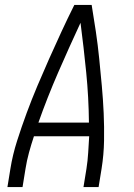

<svg xmlns="http://www.w3.org/2000/svg" viewBox="-20 -755 540 775"><path d="M10 0 22 -74Q31 -130 49 -186.5Q67 -243 87.5 -298.5Q108 -354 131 -408.5Q154 -463 178.5 -518Q203 -573 228 -627Q253 -681 280 -735H350Q359 -681 367 -627Q375 -573 380.5 -518Q386 -463 391 -408.5Q396 -354 398.5 -298.5Q401 -243 400 -186.5Q399 -130 390 -74L378 0H317L329 -74Q334 -106 336 -139Q338 -172 340 -205H117Q106 -172 97 -139Q88 -106 83 -74L71 0ZM135 -260H339Q338 -362 328 -462.5Q318 -563 305 -663Q259 -564 215 -463Q171 -362 135 -260Z"/></svg>

Font: Iosevka Term Curly Light
Style: Italic
Weight: 300
Italic angle: -9°
Designer: Belleve Invis
Foundry: Belleve Invis
Version: Version 32.3.0